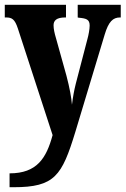

<svg xmlns="http://www.w3.org/2000/svg" viewBox="-22 -556 525 803"><path d="M18 169V227H35C207 227 237 179 293 -4L416 -412C432 -465 450 -483 480 -483H483V-536H303V-483L307 -482C339 -479 353 -475 353 -449C353 -434 348 -408 344 -394L295 -206C288 -178 283 -151 279 -118C277 -146 269 -190 256 -239L212 -397C206 -417 202 -435 202 -450C202 -470 214 -483 251 -483H254V-536H-2V-483H3C28 -483 40 -476 53 -436L198 9C172 105 133 169 18 169Z"/></svg>

Font: Noto Serif Lao ExtraCondensed ExtraBold
Style: Regular
Weight: 800
Width: 2
Designer: Monotype Design Team
Foundry: Monotype Imaging Inc.
Version: Version 2.003